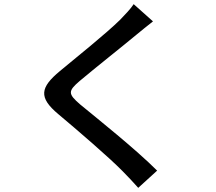

<svg xmlns="http://www.w3.org/2000/svg" viewBox="-20 -833 1040 925"><path d="M717 -730 624 -813C611 -792 582 -762 559 -738C491 -671 346 -555 269 -491C174 -412 164 -364 261 -283C354 -205 503 -77 570 -9C596 17 622 45 646 72L737 -11C633 -115 451 -260 366 -330C307 -381 307 -394 364 -443C435 -503 573 -612 640 -668C660 -684 692 -711 717 -730Z"/></svg>

Font: GenYoGothic2 TW M
Style: Regular
Weight: 500
Version: Version 2.100;PS 2.1;hotconv 16.6.51;makeotf.lib2.5.65220 DE